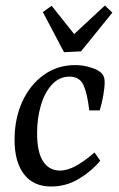

<svg xmlns="http://www.w3.org/2000/svg" viewBox="-20 -666 432 699"><path d="M166 13Q102 13 67.5 -31.5Q33 -76 33 -157Q33 -234 61 -295.5Q89 -357 139 -393Q189 -429 253 -429Q276 -429 297 -424Q318 -419 334 -411Q350 -402 355.5 -392Q361 -382 361 -367Q361 -347 356 -318.5Q351 -290 343 -264H305Q298 -325 284 -356Q270 -387 233 -387Q196 -387 169.5 -358.5Q143 -330 129 -283Q115 -236 115 -181Q115 -112 137 -78.5Q159 -45 198 -45Q226 -45 258 -63Q290 -81 324 -111L345 -81Q316 -45 269 -16Q222 13 166 13ZM389 -620 275 -479 213 -476 136 -622 168 -645 250 -542 362 -646Z"/></svg>

Font: Yrsa
Style: Italic
Weight: 400
Italic angle: -7.10001°
Designer: Anna Giedrys (Yrsa+Rasa design), David Brezina (Yrsa art-direction, Rasa art-direction, design)
Foundry: Rosetta Type Foundry
Version: Version 2.004